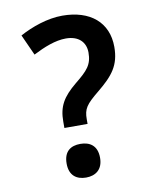

<svg xmlns="http://www.w3.org/2000/svg" viewBox="-83 -788 700 865"><g transform="rotate(-10 267.0 -355.5)"><path d="M183 -224H289V-245C289 -293 302 -311 362 -360C433 -418 468 -461 468 -545C468 -657 389 -724 261 -724C193 -724 120 -698 65 -668L108 -573C159 -599 211 -620 259 -620C318 -620 349 -587 349 -540C349 -484 326 -460 269 -414C206 -362 183 -322 183 -253ZM241 13C283 13 318 -9 318 -64C318 -121 283 -141 241 -141C198 -141 165 -121 165 -64C165 -9 198 13 241 13Z"/></g></svg>

Font: Noto Sans Bengali UI SemiBold
Style: Regular
Weight: 600
Designer: Jelle Bosma - Monotype Design Team
Foundry: Monotype Imaging Inc.
Version: Version 2.003